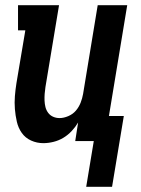

<svg xmlns="http://www.w3.org/2000/svg" viewBox="-20 -540 540 735"><path d="M310 175 339 0H268L279 -71Q269 -54 254.5 -38.5Q240 -23 222.5 -12.5Q205 -2 185 3Q165 8 146 8Q121 8 99 -2Q77 -12 63.5 -31Q50 -50 44.5 -74Q39 -98 37 -122.5Q35 -147 37 -172Q39 -197 43 -222L77 -424H49V-520H206L154 -207Q152 -194 151 -181Q150 -168 150.5 -155Q151 -142 154 -130Q157 -118 164.5 -108Q172 -98 183.5 -93Q195 -88 208 -88Q224 -88 241.5 -95.5Q259 -103 270.5 -116.5Q282 -130 288.5 -146.5Q295 -163 298 -180L354 -520H467L397 -96H454L409 175Z"/></svg>

Font: Iosevka Curly Slab
Style: Bold Italic
Weight: 700
Italic angle: -9°
Monospace: yes
Designer: Belleve Invis
Foundry: Belleve Invis
Version: Version 22.1.2; ttfautohint (v1.8.4)